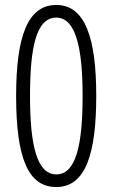

<svg xmlns="http://www.w3.org/2000/svg" viewBox="-20 -796 454 774"><path d="M207 -42C326 -42 368 -178 368 -410C368 -643 323 -776 207 -776C91 -776 45 -648 45 -409C45 -155 95 -42 207 -42ZM207 -93C128 -93 101 -213 101 -409C101 -608 127 -725 207 -725C285 -725 313 -604 313 -409C313 -211 286 -93 207 -93Z"/></svg>

Font: Noto Sans Tamil UI ExtraCondensed Light
Style: Regular
Weight: 300
Width: 2
Designer: Jelle Bosma - Monotype Design Team
Foundry: Monotype Imaging Inc.
Version: Version 2.004